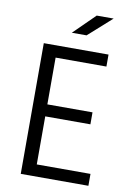

<svg xmlns="http://www.w3.org/2000/svg" viewBox="-97 -953 702 1013"><g transform="rotate(10 254.0 -446.0)"><path d="M87.4 -700.2H434.2V-636H162V-385.4H403.9V-321.2H162V-63.7H449.8V0H87.4ZM337.2 -892H427.9L302.5 -780H223.4Z"/></g></svg>

Font: DavidDev Light
Style: Regular
Weight: 300
Designer: David.dev
Foundry: David.dev
Version: Version 1.001;FEAKit 1.0